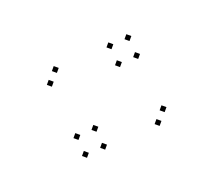

<svg xmlns="http://www.w3.org/2000/svg" viewBox="-90 -683 800 720"><g transform="rotate(20 310.0 -323.0)"><path d="M373.5 -132V-152H353.5V-132ZM320 -184V-204H300V-184ZM267 -132V-152H247V-132ZM320 -80V-100H300V-80ZM373.5 -494V-514H353.5V-494ZM320 -546V-566H300V-546ZM267 -494V-514H247V-494ZM320 -442V-462H300V-442ZM535 -285.5V-305.5H515V-285.5ZM535 -340.5V-360.5H515V-340.5ZM105 -340.5V-360.5H85V-340.5ZM105 -285.5V-305.5H85V-285.5Z"/></g></svg>

Font: Monaspace Neon Dots Var
Style: Regular
Weight: 400
Designer: Riley Cran and the Lettermatic Team
Version: Version 1.100 (Monaspace Neon Dots)